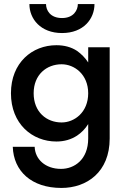

<svg xmlns="http://www.w3.org/2000/svg" viewBox="-20 -693 626 947"><path d="M125 -673C125 -600 180 -530 286 -530C392 -530 446 -600 446 -673H364C364 -643 343 -604 286 -604C227 -604 207 -643 207 -673ZM43 31C47 151 135 234 283 234C408 234 521 156 521 -10V-460H415V-385C400 -408 381 -427 360 -442C331 -461 297 -470 258 -470C139 -470 34 -384 34 -233C34 -82 139 5 258 5C297 5 331 -5 360 -24C381 -38 400 -57 415 -81V-10C415 94 347 140 281 140C203 140 153 92 151 31ZM146 -233C146 -325 210 -376 284 -376C347 -376 415 -326 415 -233C415 -139 347 -89 284 -89C210 -89 146 -140 146 -233Z"/></svg>

Font: Jost Medium
Style: Regular
Weight: 500
Version: Version 3.710